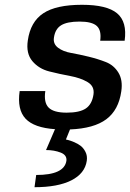

<svg xmlns="http://www.w3.org/2000/svg" viewBox="-20 -531 544 801"><path d="M209 9H210V8Q122 2 86.5 -36Q51 -74 62 -151H169Q162 -103 183 -82Q204 -61 258 -61Q312 -61 338 -78.5Q364 -96 370 -137Q375 -171 345.5 -188.5Q316 -206 272.5 -214Q229 -222 185.5 -233Q142 -244 115 -276Q88 -308 96 -362Q107 -440 160.5 -475.5Q214 -511 322 -511Q426 -511 468.5 -475.5Q511 -440 500 -361H398Q404 -404 384 -422.5Q364 -441 312 -441Q260 -441 235 -425.5Q210 -410 205 -374Q201 -348 222 -332Q243 -316 277 -310Q311 -304 350 -294.5Q389 -285 422 -272Q455 -259 474 -228Q493 -197 486 -150Q475 -72 423.5 -33.5Q372 5 272 9L255 51Q259 52 265.5 53.5Q272 55 288 61.5Q304 68 316 77Q328 86 336.5 102.5Q345 119 342 140Q334 193 277.5 221.5Q221 250 124 250L131 199Q248 199 257 140Q260 116 233 105.5Q206 95 172 95Z"/></svg>

Font: Fivo Sans Modern Med
Style: Italic
Weight: 450
Designer: Alexander Slobzheninov
Foundry: Alexander Slobzheninov
Version: 1.0